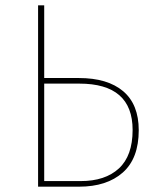

<svg xmlns="http://www.w3.org/2000/svg" viewBox="-20 -701 590 721"><path d="M146 -21H283Q375 -21 426.5 -68.5Q478 -116 478 -213Q478 -387 278 -387H146ZM146 -408H276Q384 -408 442.5 -358.5Q501 -309 501 -212Q501 -106 441 -53Q381 0 277 0H123V-681H146Z"/></svg>

Font: FiraSans
Style: Regular
Weight: 150
Designer: Carrois Corporate & Edenspiekermann AG
Foundry: Carrois Corporate GbR & Edenspiekermann AG
Version: Version 3.106;PS 003.106;hotconv 1.0.70;makeotf.lib2.5.58329